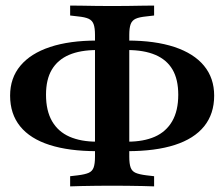

<svg xmlns="http://www.w3.org/2000/svg" viewBox="-20 -628 801 686"><path d="M435.5 -87.9V-121.8Q492.7 -121.8 533.1 -139.5Q573.4 -157.3 595.2 -194.8Q616.9 -232.3 616.9 -289.5Q616.9 -344.4 596.4 -379.4Q575.8 -414.5 535.1 -431.9Q494.4 -449.2 434.7 -449.2V-483.1Q533.9 -483.1 603.2 -460.1Q672.6 -437.1 708.9 -393.1Q745.2 -349.2 745.2 -286.3Q745.2 -221 709.3 -176.6Q673.4 -132.3 604.4 -110.1Q535.5 -87.9 435.5 -87.9ZM325.8 -87.9Q226.6 -87.9 157.3 -110.1Q87.9 -132.3 52 -176.6Q16.1 -221 16.1 -286.3Q16.1 -349.2 52.8 -393.1Q89.5 -437.1 158.9 -460.1Q228.2 -483.1 326.6 -483.1V-449.2Q266.9 -449.2 226.6 -431.9Q186.3 -414.5 165.3 -379.4Q144.4 -344.4 144.4 -289.5Q144.4 -232.3 166.1 -194.8Q187.9 -157.3 228.6 -139.5Q269.4 -121.8 325.8 -121.8ZM370.2 35.5Q346.8 35.5 320.6 35.9Q294.4 36.3 271 36.7Q247.6 37.1 230.6 37.9V1.6L258.1 -1.6Q283.9 -4.8 296.8 -10.5Q309.7 -16.1 314.5 -29.4Q319.4 -42.7 319.4 -67.7V-503.2Q319.4 -528.2 314.5 -541.5Q309.7 -554.8 296.8 -560.9Q283.9 -566.9 258.1 -569.4L230.6 -572.6V-608.1Q247.6 -608.1 271 -607.7Q294.4 -607.3 320.6 -606.9Q346.8 -606.5 370.2 -606.5H381.5H391.1Q414.5 -606.5 440.7 -606.9Q466.9 -607.3 490.7 -607.7Q514.5 -608.1 530.6 -608.1V-572.6L503.2 -569.4Q477.4 -566.9 464.5 -560.9Q451.6 -554.8 446.8 -541.5Q441.9 -528.2 441.9 -503.2V-67.7Q441.9 -42.7 446.8 -29.4Q451.6 -16.1 464.5 -10.5Q477.4 -4.8 503.2 -1.6L530.6 1.6V37.9Q514.5 37.1 490.7 36.7Q466.9 36.3 440.7 35.9Q414.5 35.5 391.1 35.5H381.5Z"/></svg>

Font: Playfair 9pt
Style: Bold
Weight: 700
Designer: Claus Eggers Sørensen
Foundry: Claus Eggers Sørensen
Version: Version 2.203